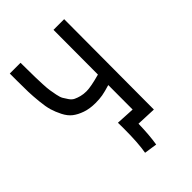

<svg xmlns="http://www.w3.org/2000/svg" viewBox="-228 -730 974 974"><g transform="rotate(-45 259.0 -243.0)"><path d="M312 8.8Q310.5 87.4 300.8 147L231.4 136.7Q242.2 76.7 242.2 -26.9Q242.2 -55.2 241.7 -68.4L341.8 -63L342.3 -238.3Q305.7 -227.1 283 -223.1Q260.3 -219.2 232.4 -219.2Q191.4 -219.2 159.7 -230.2Q127.9 -241.2 106.9 -257.6Q85.9 -273.9 71 -303.2Q56.2 -332.5 48.3 -359.1Q40.5 -385.7 36.4 -427.7Q32.2 -469.7 31.2 -500.5Q30.3 -531.2 30.3 -579.6V-622.1V-632.8H107.4Q107.4 -616.2 107.9 -584Q108.4 -545.4 108.6 -526.9Q108.9 -508.3 110.4 -476.8Q111.8 -445.3 114.3 -429.9Q116.7 -414.6 121.3 -391.1Q126 -367.7 132.6 -356.4Q139.2 -345.2 149.2 -330.6Q159.2 -315.9 172.4 -309.6Q185.5 -303.2 203.1 -298.6Q220.7 -293.9 242.2 -293.9Q273.9 -293.9 342.8 -313L343.8 -632.8H420.4Q420.4 -527.3 419.2 -309.8Q418 -92.3 418 13.2Z"/></g></svg>

Font: Fantasque Sans Mono
Style: Regular
Weight: 400
Monospace: yes
Designer: Jany Belluz
Version: Version 1.8.0 ; ttfautohint (v1.8.2)